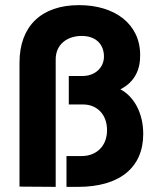

<svg xmlns="http://www.w3.org/2000/svg" viewBox="-20 -728 613 748"><path d="M56 -1 197 0V-497C197 -556 243 -588 298 -588C359 -588 385 -550 385 -508C385 -464 350 -432 302 -432H248V-321H304C356 -321 397 -284 397 -221C397 -157 354 -120 298 -120H239V0H284C447 0 538 -76 538 -206C538 -289 501 -353 449 -380C504 -408 527 -456 526 -514C526 -634 428 -708 288 -708C140 -708 56 -625 56 -484Z"/></svg>

Font: Arthouse Owned
Style: Bold
Weight: 700
Designer: Jeremy Tribby
Foundry: Tribby Type
Version: Version 1.000;PS 001.000;hotconv 1.0.88;makeotf.lib2.5.64775